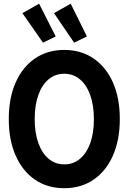

<svg xmlns="http://www.w3.org/2000/svg" viewBox="-20 -993 684 1021"><path d="M321.4 7.8Q232.3 7.8 166 -37.6Q99.7 -83 63.2 -165.8Q26.7 -248.5 26.7 -360.4Q26.7 -471.9 63.2 -554.3Q99.7 -636.7 166 -682.1Q232.3 -727.5 321.4 -727.5Q411 -727.5 477.5 -682.1Q544 -636.6 580.6 -554.3Q617.1 -471.9 617.1 -360.2Q617.1 -248.5 580.6 -165.8Q544 -83 477.5 -37.6Q411 7.8 321.4 7.8ZM321.8 -118.9Q369.9 -118.9 405.5 -148.8Q441 -178.6 460.3 -232.9Q479.5 -287.1 479.3 -360.4Q479.1 -433.6 459.6 -487.7Q440.2 -541.7 404.7 -571.3Q369.2 -600.8 321.4 -600.8Q273.8 -600.8 238.5 -571.4Q203.2 -542 183.9 -487.9Q164.5 -433.9 164.5 -360.4Q164.5 -286.8 183.9 -232.5Q203.2 -178.2 238.6 -148.6Q274 -118.9 321.8 -118.9ZM208.6 -766.1 99.2 -923.1 187.9 -973.3 276.2 -799.2ZM374.2 -766.1 267.2 -923.1 355.9 -973.3 442.2 -799.2Z"/></svg>

Font: Reddit Sans Condensed
Style: Regular
Weight: 400
Designer: Stephen Hutchings
Foundry: Reddit
Version: Version 1.014